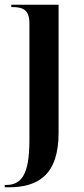

<svg xmlns="http://www.w3.org/2000/svg" viewBox="-28 -556 357 816"><path d="M-8 240H9C132 240 221 189 221 9V-536H20V-526H24C70 -526 97 -514 97 -456V40C97 188 62 230 -2 230H-8Z"/></svg>

Font: Noto Serif Display SemiCondensed SemiBold
Style: Regular
Weight: 600
Width: 4
Designer: Monotype Design Team
Foundry: Monotype Imaging Inc.
Version: Version 2.009